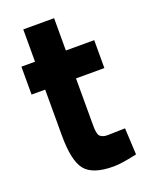

<svg xmlns="http://www.w3.org/2000/svg" viewBox="-126 -705 603 783"><g transform="rotate(-20 175.0 -313.5)"><path d="M331.1 -377.9H208V-189Q208 -169.9 208.3 -161.6Q208.5 -153.3 210.7 -142.3Q212.9 -131.3 217.3 -127Q221.7 -122.6 229.5 -119.4Q237.3 -116.2 250 -116.2L326.2 -118.2L332 -2.9Q265.1 12.2 230 12.2Q139.6 12.2 106.9 -28.6Q74.2 -69.3 74.2 -178.2V-377.9H15.1V-499H74.2V-639.2H208V-499H331.1Z"/></g></svg>

Font: TitilliumText25L
Style: 999 wt
Weight: 900
Designer: Accademia di Belle Arti di Urbino and others
Foundry: Accademia di Belle Arti di Urbino and others.
Version: Version 25.000